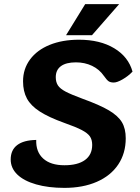

<svg xmlns="http://www.w3.org/2000/svg" viewBox="-20 -903 682 933"><path d="M32 -128Q32 -174 63.5 -198Q95 -222 156 -223Q154 -165 190 -132.5Q226 -100 293 -100Q358 -100 393 -125.5Q428 -151 428 -199Q428 -224 417 -240Q406 -256 377.5 -271Q349 -286 292 -306Q217 -333 173.5 -361Q130 -389 111 -424Q92 -459 92 -508Q92 -568 126 -614Q160 -660 221.5 -685Q283 -710 364 -710Q466 -710 535 -668.5Q604 -627 624 -555Q603 -533 576 -517.5Q549 -502 533 -502Q517 -502 508 -508Q499 -514 485 -534Q463 -566 427.5 -583Q392 -600 349 -600Q301 -600 276 -581.5Q251 -563 251 -528Q251 -504 261.5 -488Q272 -472 298.5 -458Q325 -444 379 -424Q465 -393 509.5 -366.5Q554 -340 572.5 -309Q591 -278 591 -231Q591 -158 554.5 -103.5Q518 -49 450.5 -19.5Q383 10 293 10Q215 10 155.5 -7Q96 -24 64 -55Q32 -86 32 -128ZM394 -883H559L427 -732H301Z"/></svg>

Font: Krub
Style: Bold Italic
Weight: 700
Italic angle: -8°
Designer: Ekaluck Peanpanawate
Foundry: Cadson Demak Co.,Ltd.
Version: Version 1.000; ttfautohint (v1.6)